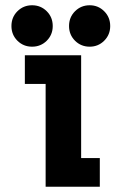

<svg xmlns="http://www.w3.org/2000/svg" viewBox="-20 -710 490 730"><path d="M23.5 -611Q23.5 -644.5 46.2 -667.2Q69 -690 102 -690Q135 -690 157.8 -667.2Q180.5 -644.5 180.5 -611Q180.5 -578 157.8 -555.2Q135 -532.5 102 -532.5Q69 -532.5 46.2 -555.2Q23.5 -578 23.5 -611ZM321 -532.5Q288 -532.5 265.2 -555.2Q242.5 -578 242.5 -611Q242.5 -644.5 265.2 -667.2Q288 -690 321 -690Q353.5 -690 376.2 -667.2Q399 -644.5 399 -611Q399 -578 376.2 -555.2Q353.5 -532.5 321 -532.5ZM288.5 -109H359.5V0H153.5V-391H74.5V-500H288.5Z"/></svg>

Font: League Mono Condensed
Style: Bold
Weight: 700
Width: 1
Designer: Tyler Finck
Foundry: The League of Moveable Type / Tyler Finck
Version: Version 2.210